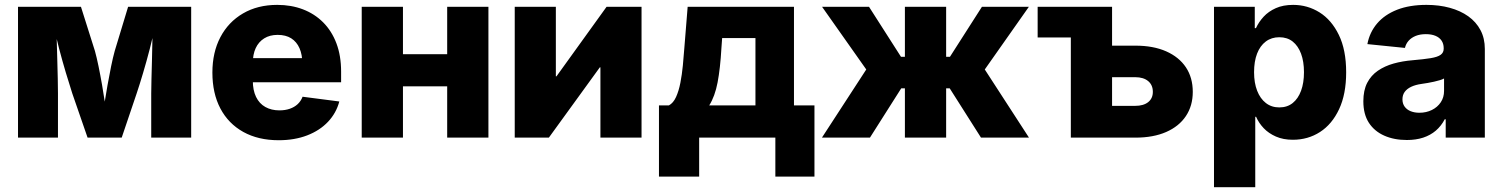

<svg xmlns="http://www.w3.org/2000/svg" viewBox="-20 -567 6191 791"><path d="M54.2 0V-539.1H313.5L371.1 -356.9Q378.4 -330.6 386 -293.7Q393.6 -256.8 400.6 -216.3Q407.7 -175.8 413.3 -137.7Q418.9 -99.6 422.9 -70.3H399.9Q403.8 -99.1 409.7 -137.2Q415.5 -175.3 422.9 -215.8Q430.2 -256.3 437.7 -293.5Q445.3 -330.6 452.6 -356.9L507.8 -539.1H767.6V0H603V-182.1Q603 -206.5 604 -241.5Q605 -276.4 606 -316.2Q606.9 -356 607.7 -395.5Q608.4 -435.1 608.9 -469.7H621.1Q610.8 -418.9 597.2 -366.2Q583.5 -313.5 569.3 -265.9Q555.2 -218.3 543 -182.1L481.4 0H340.8L277.8 -182.1Q265.6 -219.7 251.2 -267.8Q236.8 -315.9 223.1 -368.2Q209.5 -420.4 199.7 -469.7H212.9Q212.9 -436 213.9 -396.5Q214.8 -356.9 216.1 -317.1Q217.3 -277.3 218 -242.2Q218.8 -207 218.8 -182.1V0Z M1127.9 10.7Q1043.9 10.7 982.4 -23.4Q920.9 -57.6 887.9 -120.1Q855 -182.6 855 -268.1Q855 -351.1 887.9 -413.8Q920.9 -476.6 981.2 -511.7Q1041.5 -546.9 1122.1 -546.9Q1179.7 -546.9 1227.8 -528.6Q1275.9 -510.3 1311.3 -474.9Q1346.7 -439.5 1366 -388.4Q1385.3 -337.4 1385.3 -271.5V-228H913.6V-327.6H1304.7L1225.6 -304.7Q1225.6 -341.8 1213.9 -368.4Q1202.1 -395 1179.7 -409.2Q1157.2 -423.3 1124 -423.3Q1091.3 -423.3 1068.4 -408.9Q1045.4 -394.5 1033.4 -368.7Q1021.5 -342.8 1021.5 -307.1V-235.4Q1021.5 -195.3 1034.9 -167.7Q1048.3 -140.1 1073.2 -126.2Q1098.1 -112.3 1131.3 -112.3Q1154.8 -112.3 1173.8 -118.9Q1192.9 -125.5 1206.3 -137.9Q1219.7 -150.4 1226.6 -168.5L1377.9 -148.9Q1365.2 -101.1 1331.3 -65.2Q1297.4 -29.3 1245.6 -9.3Q1193.8 10.7 1127.9 10.7Z M1870.6 -343.8V-211.4H1591.3V-343.8ZM1640.1 -539.1V0H1470.2V-539.1ZM1992.2 -539.1V0H1822.3V-539.1Z M2623 0H2453.6V-289.6H2451.2L2241.2 0H2100.6V-539.1H2270V-252.4H2272.5L2479 -539.1H2623Z M2694.8 160.6V-132.8H2735.8Q2753.9 -142.6 2765.1 -167.2Q2776.4 -191.9 2783 -225.8Q2789.6 -259.8 2793.2 -297.1Q2796.9 -334.5 2799.3 -369.1L2813 -539.1H3251V-132.8H3335.4V160.6H3174.3V0H2860.4V160.6ZM2901.9 -132.8H3092.3V-410.2H2955.1L2952.1 -369.1Q2947.3 -284.7 2936.3 -227.3Q2925.3 -169.9 2901.9 -132.8Z M3366.2 0 3548.8 -280.8 3366.7 -539.1H3560.1L3691.9 -333H3708V-539.1H3877.9V-333H3893.6L4025.4 -539.1H4218.8L4037.1 -280.8L4219.2 0H4021.5L3892.6 -203.1H3877.9V0H3708V-203.1H3692.9L3564 0Z M4254.9 -412.6V-539.1H4448.2V-412.6ZM4495.1 -378.9H4658.2Q4731.4 -378.9 4784.4 -355.5Q4837.4 -332 4865.7 -289.6Q4894 -247.1 4894 -188.5Q4894 -131.3 4865.7 -88.9Q4837.4 -46.4 4784.4 -23.2Q4731.4 0 4658.2 0H4391.6V-539.1H4561.5V-130.9H4656.7Q4690.9 -130.9 4710.2 -146.2Q4729.5 -161.6 4729.5 -188.5Q4729.5 -216.8 4710.2 -232.9Q4690.9 -249 4656.7 -249H4495.1Z M4981.4 204.1V-539.1H5149.4V-451.2H5154.3Q5166 -476.6 5186 -498.3Q5206.1 -520 5236.1 -533.4Q5266.1 -546.9 5307.6 -546.9Q5366.7 -546.9 5416.3 -515.9Q5465.8 -484.9 5495.8 -423.1Q5525.9 -361.3 5525.9 -269Q5525.9 -179.2 5496.8 -117.2Q5467.8 -55.2 5418.2 -23.2Q5368.7 8.8 5306.2 8.8Q5266.6 8.8 5236.6 -4.4Q5206.5 -17.6 5186.3 -38.8Q5166 -60.1 5154.8 -85.9H5151.4V204.1ZM5250.5 -124.5Q5283.2 -124.5 5305.7 -142.6Q5328.1 -160.6 5340.1 -193.1Q5352.1 -225.6 5352.1 -269.5Q5352.1 -313.5 5340.1 -345.7Q5328.1 -377.9 5305.7 -395.8Q5283.2 -413.6 5250.5 -413.6Q5218.3 -413.6 5194.8 -396Q5171.4 -378.4 5158.9 -346.2Q5146.5 -314 5146.5 -269.5Q5146.5 -225.6 5159.2 -193.1Q5171.9 -160.6 5195.1 -142.6Q5218.3 -124.5 5250.5 -124.5Z M5775.9 9.8Q5723.6 9.8 5683.1 -8.1Q5642.6 -25.9 5619.6 -61Q5596.7 -96.2 5596.7 -149.9Q5596.7 -194.8 5612.5 -225.6Q5628.4 -256.3 5656.5 -275.6Q5684.6 -294.9 5721.2 -305.2Q5757.8 -315.4 5799.3 -318.8Q5845.7 -322.8 5874 -327.4Q5902.3 -332 5915 -341.1Q5927.7 -350.1 5927.7 -366.2V-368.7Q5927.7 -386.7 5918.9 -399.7Q5910.2 -412.6 5893.8 -419.4Q5877.4 -426.3 5854 -426.3Q5830.6 -426.3 5812.7 -419.2Q5794.9 -412.1 5783.4 -399.4Q5772 -386.7 5768.1 -369.6L5613.3 -385.3Q5622.6 -434.1 5653.6 -470.5Q5684.6 -506.8 5735.8 -526.9Q5787.1 -546.9 5856.9 -546.9Q5908.7 -546.9 5952.6 -534.9Q5996.6 -522.9 6029.1 -499.8Q6061.5 -476.6 6079.3 -442.9Q6097.2 -409.2 6097.2 -365.2V0H5936V-75.7H5932.1Q5917.5 -47.9 5895.3 -28.8Q5873 -9.8 5843.3 0Q5813.5 9.8 5775.9 9.8ZM5827.6 -102.5Q5856 -102.5 5879.2 -114Q5902.3 -125.5 5915.8 -145.8Q5929.2 -166 5929.2 -192.4V-243.7Q5922.4 -239.7 5911.6 -236.6Q5900.9 -233.4 5888.2 -230.5Q5875.5 -227.5 5862.1 -225.3Q5848.6 -223.1 5835.9 -221.2Q5811.5 -217.8 5793.9 -209.5Q5776.4 -201.2 5767.1 -188.5Q5757.8 -175.8 5757.8 -157.7Q5757.8 -140.1 5766.8 -127.7Q5775.9 -115.2 5791.5 -108.9Q5807.1 -102.5 5827.6 -102.5Z"/></svg>

Font: Inter 18pt ExtraBold
Style: Regular
Weight: 800
Designer: Rasmus Andersson
Foundry: rsms
Version: Version 4.001;git-66647c0bb